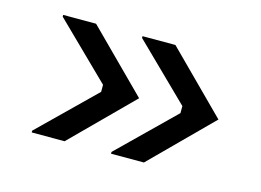

<svg xmlns="http://www.w3.org/2000/svg" viewBox="-57 -521 715 526"><g transform="rotate(15 300.0 -258.5)"><path d="M65 -91.7V-96.7L220 -248.3V-268.3L65 -420V-425H158.3L325 -258.3L158.3 -91.7ZM290 -91.7V-96.7L445 -248.3V-268.3L290 -420V-425H383.3L550 -258.3L383.3 -91.7Z"/></g></svg>

Font: Familjen Grotesk GF
Style: Regular
Weight: 400
Designer: Anders Wikstroem, Jonas Baeckman, Matilda Gysing, Kristian Moeller
Foundry: Familjen STHLM AB
Version: Version 2.000; Beta; Release 4; Build 6